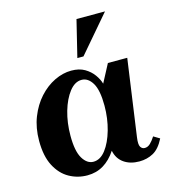

<svg xmlns="http://www.w3.org/2000/svg" viewBox="-109 -810 823 911"><g transform="rotate(-15 303.0 -355.0)"><path d="M29 -207Q29 -271 49.5 -323Q70 -375 104 -412.5Q138 -450 179.5 -470Q221 -490 262 -490Q301 -490 327.5 -474.5Q354 -459 370.5 -436Q387 -413 393 -391L440 -480H535L482 -104Q477 -69 484.5 -57Q492 -45 505 -45Q520 -45 532.5 -57Q545 -69 557 -88L587 -70Q564 -24 533 -7Q502 10 464 10Q419 10 388.5 -11.5Q358 -33 350 -73Q323 -32 288 -11Q253 10 209 10Q161 10 120 -13Q79 -36 54 -84Q29 -132 29 -207ZM179 -192Q179 -116 200.5 -80.5Q222 -45 253 -45Q287 -45 313.5 -79.5Q340 -114 356 -170Q372 -226 372 -289Q372 -365 351 -400Q330 -435 298 -435Q265 -435 238 -400.5Q211 -366 195 -311Q179 -256 179 -192ZM490 -720 336 -540H306L350 -720Z"/></g></svg>

Font: Brygada 1918
Style: Italic
Weight: 400
Italic angle: -8°
Designer: Mateusz Machalski | Borys Kosmynka | Przemek Hoffer
Foundry: NIEPODLEGLA 2018
Version: Version 3.006